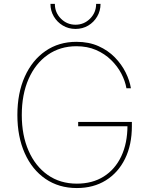

<svg xmlns="http://www.w3.org/2000/svg" viewBox="-20 -951 771 981"><path d="M372.6 9.8Q280.8 9.8 212.4 -37.1Q144 -84 106.4 -168.2Q68.8 -252.4 68.8 -363.3Q68.8 -475.6 106.7 -559.6Q144.5 -643.6 212.4 -690.4Q280.3 -737.3 370.6 -737.3Q434.1 -737.3 483.2 -715.3Q532.2 -693.4 566.9 -657.7Q601.6 -622.1 622.1 -580.6Q642.6 -539.1 648.9 -500H626Q619.6 -537.1 599.9 -575Q580.1 -612.8 547.6 -644.5Q515.1 -676.3 470.7 -695.6Q426.3 -714.8 370.6 -714.8Q287.1 -714.8 224.1 -670.9Q161.1 -627 126.2 -547.9Q91.3 -468.8 91.3 -363.3Q91.3 -259.8 126 -180.7Q160.6 -101.6 223.9 -57.1Q287.1 -12.7 372.6 -12.7Q452.1 -12.7 510 -49.1Q567.9 -85.4 599.6 -152.3Q631.3 -219.2 631.3 -310.5L641.1 -305.7H379.4V-328.1H653.8V-306.6Q653.8 -210.9 618.9 -139.9Q584 -68.8 520.8 -29.5Q457.5 9.8 372.6 9.8ZM365.7 -803.2Q330.1 -803.2 301 -820.6Q272 -837.9 254.9 -866.9Q237.8 -896 237.8 -931.2H260.3Q260.3 -886.7 291.3 -855.7Q322.3 -824.7 365.7 -824.7Q409.2 -824.7 440.2 -855.7Q471.2 -886.7 471.2 -931.2H493.7Q493.7 -896 476.6 -866.7Q459.5 -837.4 430.7 -820.3Q401.9 -803.2 365.7 -803.2Z"/></svg>

Font: Inter 16pt Thin
Style: Regular
Weight: 250
Version: Version 4.001;git-66647c0bb